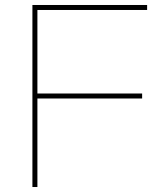

<svg xmlns="http://www.w3.org/2000/svg" viewBox="-20 -750 671 770"><path d="M110 0V-730H570V-710H130V-375H550V-355H130V0Z"/></svg>

Font: M PLUS 1 Thin
Style: Regular
Weight: 100
Designer: Coji Morishita
Foundry: UNDERFOREST DESIGN
Version: Version 1.001